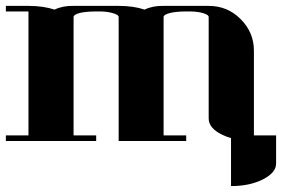

<svg xmlns="http://www.w3.org/2000/svg" viewBox="-20 -481 962 655"><path d="M0 0V-19H77.1V-441.9H0V-460.9H77.1Q128.4 -460.9 166 -448.2Q194.8 -461.9 231 -460.9H384.8Q436.5 -460.9 473.1 -448.2Q502 -461.9 538.1 -460.9H691.9Q755.9 -460.9 800.8 -416Q846.2 -370.6 846.2 -308.1V-19H921.9V77.1Q921.9 107.9 877 130.9Q832 153.8 768.1 153.8V-9.8Q749 -15.6 736.8 -22Q691.9 -43.9 691.9 -77.1V-422.9Q691.9 -431.2 669.9 -437Q648.9 -442.9 615.2 -441.9Q582 -441.9 561 -437Q538.1 -431.2 538.1 -422.9V-19H615.2V0H384.8V-422.9Q384.8 -431.2 361.8 -437Q340.8 -442.9 308.1 -441.9Q274.4 -441.9 252.9 -437Q231 -431.2 231 -422.9V-19H308.1V0Z"/></svg>

Font: Hjet
Style: Regular
Weight: 400
Designer: T. Christopher White
Version: Version 1.2